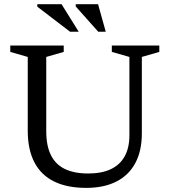

<svg xmlns="http://www.w3.org/2000/svg" viewBox="-20 -904 826 934"><path d="M609.5 -246.5V-627L524 -651.5V-682.5H755V-651.5L670 -627V-255Q670 -170 638.2 -110.8Q606.5 -51.5 546 -20.8Q485.5 10 399.5 10Q307 10 243.8 -20.8Q180.5 -51.5 147.8 -113.5Q115 -175.5 115 -268V-627L30 -651.5V-682.5H290V-651.5L205 -627V-265Q205 -195.5 227.5 -149.8Q250 -104 295.5 -82Q341 -60 409 -60Q474.5 -60 519 -81Q563.5 -102 586.5 -143.5Q609.5 -185 609.5 -246.5ZM363 -749.5H321L161.5 -871.5V-883.5H279.5ZM494.5 -749.5H458L348.5 -872.5V-883.5H457Z"/></svg>

Font: Newsreader
Style: Regular
Weight: 400
Designer: Hugues Gentile
Foundry: Production Type
Version: Version 1.003